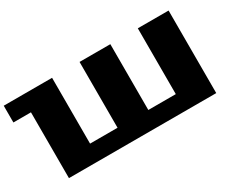

<svg xmlns="http://www.w3.org/2000/svg" viewBox="-102 -1055 1702 1410"><g transform="rotate(-30 749.0 -350.0)"><path d="M0 -558V-700H410V-142H643V-700H904V-142H1137V-700H1398V0H149V-558Z"/></g></svg>

Font: Stalinist One
Style: Regular
Weight: 400
Designer: Jovanny Lemonad
Foundry: Alexey Maslov, Jovanny Lemonad
Version: Version 3.004